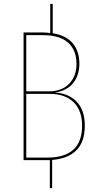

<svg xmlns="http://www.w3.org/2000/svg" viewBox="-20 -829 510 994"><path d="M250 -1V145H238V0H223H102V-661H200Q220 -661 240 -658V-809H253V-657Q321 -646 356 -605.5Q391 -565 391 -498Q390 -436 357 -397Q324 -358 264 -350Q335 -346 377 -302.5Q419 -259 419 -178Q419 -94 375 -50.5Q331 -7 250 -1ZM116 -647V-356H233Q300 -356 338 -395.5Q376 -435 376 -497Q376 -570 332.5 -608.5Q289 -647 202 -647ZM405 -178Q405 -257 361 -300Q317 -343 237 -343H116V-13H224Q405 -13 405 -178Z"/></svg>

Font: Fira Sans Compressed Hair
Style: Regular
Weight: 100
Width: 1
Designer: bBox Type GmbH & Carrois Corporate GbR & Edenspiekermann AG
Foundry: bBox Type GmbH & Carrois Corporate GbR & Edenspiekermann AG
Version: Version 4.301